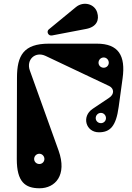

<svg xmlns="http://www.w3.org/2000/svg" viewBox="-20 -994 705 1029"><path d="M71 -577 70 -141C70 -20 114 15 192 15C276 15 341 -55 294 -187L140 -616C119 -674 169 -721 225 -694L565 -533C592 -520 594 -489 565 -470L477 -411C415 -370 440 -285 510 -285C570 -285 602 -317 616 -421L637 -574C654 -696 615 -760 499 -760H242C106 -760 71 -696 71 -577ZM191 -115C175 -115 163 -127 163 -142C163 -157 175 -170 191 -170C206 -170 218 -157 218 -142C218 -127 206 -115 191 -115ZM521 -334C505 -334 493 -346 493 -361C493 -376 505 -389 521 -389C536 -389 548 -376 548 -361C548 -346 536 -334 521 -334ZM536 -631C520 -631 508 -643 508 -658C508 -673 520 -686 536 -686C551 -686 563 -673 563 -658C563 -643 551 -631 536 -631ZM259 -804 442 -839C499 -850 513 -888 501 -927C487 -974 427 -989 387 -956L241 -836C228 -825 238 -800 259 -804Z"/></svg>

Font: Pilowlava Atome
Style: Regular
Weight: 500
Designer: Anton Moglia, Jérémy Landes, Maksym Kobuzan (Cyrillic), Velvetyne Type Foundry
Foundry: Anton Moglia, Jérémy Landes, Velvetyne Type Foundry
Version: Version 1.002;Glyphs 3.3 (3303)